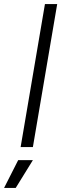

<svg xmlns="http://www.w3.org/2000/svg" viewBox="-68 -720 300 940"><path d="M33 0 152 -700H212L93 0ZM-48 200 21 64H93L9 200Z"/></svg>

Font: Figtree Light
Style: Italic
Weight: 300
Italic angle: -9.5°
Foundry: Erik Kennedy
Version: Version 2.001; ttfautohint (v1.8.4.7-5d5b);gftools[0.9.27]